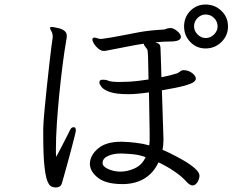

<svg xmlns="http://www.w3.org/2000/svg" viewBox="-20 -821 1040 848"><path d="M987 -704Q987 -664 958 -635.5Q929 -607 888 -607Q848 -607 820.5 -635.5Q793 -664 793 -704Q793 -745 820.5 -773Q848 -801 888 -801Q929 -801 958 -773Q987 -745 987 -704ZM941 -704Q941 -726 925.5 -741.5Q910 -757 888 -757Q868 -757 852.5 -741.5Q837 -726 837 -704Q837 -685 852.5 -669Q868 -653 888 -653Q910 -653 925.5 -669Q941 -685 941 -704ZM308 -259Q315 -258 315 -244Q315 -240 309 -216.5Q303 -193 294.5 -160.5Q286 -128 277 -95.5Q268 -63 261.5 -40Q255 -17 254 -14Q251 -1 243 3Q235 7 226 7Q216 7 206.5 2.5Q197 -2 189 -22Q181 -42 176 -89.5Q171 -137 171 -222V-255Q172 -286 176.5 -333.5Q181 -381 186.5 -434Q192 -487 197.5 -534.5Q203 -582 207 -614Q211 -646 212 -650Q213 -653 213 -658Q213 -665 212 -669Q211 -677 206 -685Q201 -693 201 -697V-698Q202 -702 210 -702Q210 -702 220 -700.5Q230 -699 243 -695.5Q256 -692 265.5 -684Q275 -676 275 -662Q275 -658 274.5 -653.5Q274 -649 273 -645Q264 -594 256 -530.5Q248 -467 241.5 -401Q235 -335 231 -274Q227 -213 227 -166Q227 -156 227 -146Q227 -136 228 -128Q240 -150 253 -175Q266 -200 276 -220Q286 -240 289 -246Q295 -259 304 -259ZM520 -8Q448 -8 412.5 -36Q377 -64 377 -98V-99Q378 -135 413 -165Q448 -195 515 -195H520Q549 -194 579.5 -190.5Q610 -187 639 -179Q641 -192 641 -205.5Q641 -219 641 -232L638 -413Q610 -409 586.5 -407Q563 -405 547 -405Q492 -405 464.5 -415Q437 -425 428 -437.5Q419 -450 419 -456Q419 -462 422 -466Q427 -469 435 -469Q449 -469 457 -465Q469 -459 509 -459Q528 -459 556 -460.5Q584 -462 636 -470Q635 -512 634.5 -546Q634 -580 632 -597Q631 -604 623.5 -612Q616 -620 615 -628Q580 -623 546.5 -616Q513 -609 469 -601Q461 -600 453.5 -598Q446 -596 439 -596Q427 -596 415 -605.5Q403 -615 395.5 -627Q388 -639 388 -647Q388 -652 393 -654Q394 -655 397 -655Q403 -655 410 -652Q417 -649 427 -649Q429 -649 431 -649.5Q433 -650 435 -650Q479 -656 517.5 -664Q556 -672 598.5 -679.5Q641 -687 696 -690Q707 -690 714 -693.5Q721 -697 731 -697H736Q747 -696 760.5 -685.5Q774 -675 778 -664Q778 -663 778.5 -661.5Q779 -660 779 -659Q779 -649 769.5 -644Q760 -639 744 -638Q722 -638 702.5 -637Q683 -636 666 -634Q680 -630 684.5 -624.5Q689 -619 689 -604Q689 -597 690.5 -562Q692 -527 693 -480Q718 -485 737 -490Q756 -495 762 -497Q771 -501 775.5 -505.5Q780 -510 788 -511H792Q810 -511 825.5 -500.5Q841 -490 844 -479Q844 -478 844.5 -476.5Q845 -475 845 -473Q845 -467 836.5 -459.5Q828 -452 796.5 -443Q765 -434 695 -422Q697 -367 698.5 -316Q700 -265 701 -236Q701 -229 701.5 -221Q702 -213 702 -205Q702 -194 701 -182Q700 -170 698 -159Q707 -156 732.5 -143.5Q758 -131 788 -114Q818 -97 839.5 -78.5Q861 -60 861 -45Q861 -35 855 -21Q851 -14 845 -8Q839 -2 830 -2Q819 -2 804 -18Q784 -41 751 -63.5Q718 -86 680 -104Q659 -59 621 -34.5Q583 -10 529 -8ZM512 -63Q544 -63 576 -78Q608 -93 623 -127Q595 -137 569.5 -139.5Q544 -142 518 -143H514Q480 -143 456.5 -132Q433 -121 433 -101Q433 -86 456.5 -75Q480 -64 509 -63Z"/></svg>

Font: Moon Stars Kai T
Style: Regular
Weight: 400
Designer: GuiWonder
Version: Version 1.101